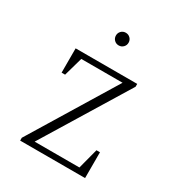

<svg xmlns="http://www.w3.org/2000/svg" viewBox="-179 -880 929 999"><g transform="rotate(30 285.0 -380.5)"><path d="M90 0V-17L401 -527H153L121 -414H100V-560H470V-543L158 -33H427L459 -155H480V0ZM286 -685Q270 -685 259 -696Q248 -707 248 -723Q248 -739 259 -750Q270 -761 286 -761Q302 -761 313 -750Q324 -739 324 -723Q324 -707 313 -696Q302 -685 286 -685Z"/></g></svg>

Font: Spectral SC ExtraLight
Style: Regular
Weight: 275
Designer: Jean-Baptiste Levee
Foundry: Production Type
Version: Version 2.001